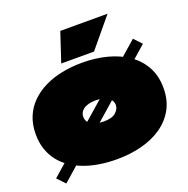

<svg xmlns="http://www.w3.org/2000/svg" viewBox="-163 -1051 1245 1271"><g transform="rotate(-20 460.0 -415.5)"><path d="M89 66 37 11 831 -684 882 -630ZM460 30Q398 30 340 21Q282 12 232 -6.5Q182 -25 141 -53Q100 -81 71 -118.5Q42 -156 26 -203.5Q10 -251 10 -309Q10 -377 32.5 -431.5Q55 -486 96.5 -527Q138 -568 194 -595.5Q250 -623 317.5 -636.5Q385 -650 460 -650Q554 -650 635.5 -628.5Q717 -607 778.5 -564.5Q840 -522 875 -458Q910 -394 910 -309Q910 -224 875 -160.5Q840 -97 778.5 -54.5Q717 -12 635.5 9Q554 30 460 30ZM461 -235Q523 -235 549 -259Q575 -283 575 -311Q575 -324 569 -337Q563 -350 550 -361Q537 -372 515 -378.5Q493 -385 461 -385Q429 -385 406.5 -378.5Q384 -372 370.5 -361Q357 -350 351 -337Q345 -324 345 -310Q345 -296 351 -282.5Q357 -269 371 -258.5Q385 -248 407 -241.5Q429 -235 461 -235ZM397 -897 329 -692H560L730 -897Z"/></g></svg>

Font: Climate Crisis
Style: Regular
Weight: 400
Version: Version 1.003